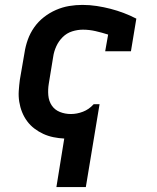

<svg xmlns="http://www.w3.org/2000/svg" viewBox="-20 -558 640 783"><path d="M210 205 242 7Q220 6 198 1.5Q176 -3 156.5 -12Q137 -21 120 -34Q103 -47 90.5 -64Q78 -81 70 -101Q62 -121 58.5 -143Q55 -165 56.5 -187.5Q58 -210 61 -233L80 -343Q84 -370 93.5 -396.5Q103 -423 119.5 -446.5Q136 -470 159 -488Q182 -506 208.5 -517.5Q235 -529 262 -533.5Q289 -538 316 -538Q346 -538 375 -533.5Q404 -529 431 -522Q458 -515 484.5 -505Q511 -495 536 -482L514 -349H409L421 -417Q396 -425 370 -431Q344 -437 318 -437Q318 -437 318 -437Q318 -437 318 -437Q296 -437 274 -430Q252 -423 235.5 -406.5Q219 -390 209.5 -369Q200 -348 197 -327L179 -217Q175 -193 177 -169.5Q179 -146 191 -128Q203 -110 224 -101.5Q245 -93 269 -93Q294 -93 318.5 -102.5Q343 -112 361 -132L362 -133H386L330 205Z"/></svg>

Font: Iosevka Curly Slab Extended
Style: Bold Italic
Weight: 700
Width: 7
Italic angle: -9°
Monospace: yes
Designer: Belleve Invis
Foundry: Belleve Invis
Version: Version 11.0.0; ttfautohint (v1.8.3)